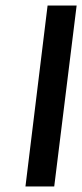

<svg xmlns="http://www.w3.org/2000/svg" viewBox="-20 -674 297 694"><path d="M72 0H176L257 -654H152Z"/></svg>

Font: Falling Sky
Style: CondObl
Weight: 400
Designer: Paul D. Hunt
Foundry: Adobe Systems Incorporated
Version: Version 1.02